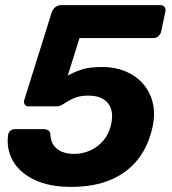

<svg xmlns="http://www.w3.org/2000/svg" viewBox="-20 -720 672 751"><path d="M258 11Q171 11 113 -17.5Q55 -46 29.5 -92.5Q4 -139 12 -194Q14 -203 21 -209Q28 -215 37 -215H150Q162 -215 169.5 -209.5Q177 -204 177 -195Q178 -168 190.5 -151Q203 -134 223.5 -126Q244 -118 270 -118Q303 -118 333 -131.5Q363 -145 385 -171Q407 -197 415 -235Q426 -286 402.5 -316Q379 -346 325 -346Q299 -346 280.5 -340Q262 -334 248 -325.5Q234 -317 223.5 -310.5Q213 -304 202 -304H91Q81 -304 76.5 -311.5Q72 -319 75 -329L182 -671Q187 -685 197 -692.5Q207 -700 219 -700H607Q618 -700 623.5 -693Q629 -686 627 -675L610 -595Q607 -585 599 -578Q591 -571 580 -571H291L245 -424Q267 -437 297.5 -447.5Q328 -458 381 -458Q429 -458 469.5 -441.5Q510 -425 538 -394Q566 -363 577 -320Q588 -277 577 -225Q562 -153 522 -100Q482 -47 416 -18Q350 11 258 11Z"/></svg>

Font: Rubik Light SemiBold
Style: Italic
Weight: 600
Italic angle: -12°
Version: Version 2.104